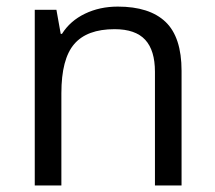

<svg xmlns="http://www.w3.org/2000/svg" viewBox="-20 -565 654 585"><path d="M452.1 0V-346.2Q452.1 -411.6 422.4 -443.8Q392.6 -476.1 329.1 -476.1Q245.1 -476.1 206.1 -430.7Q167 -385.3 167 -280.8V0H85.9V-535.2H151.9L165 -461.9H168.9Q193.8 -501.5 238.8 -523.2Q283.7 -544.9 338.9 -544.9Q435.5 -544.9 484.4 -498.3Q533.2 -451.7 533.2 -349.1V0Z"/></svg>

Font: f0_57812 
Style: Regular
Weight: 400
Foundry: Ascender Corporation
Version: Version 1.10